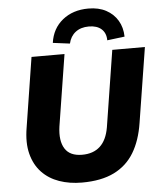

<svg xmlns="http://www.w3.org/2000/svg" viewBox="-62 -997 885 1061"><g transform="rotate(-5 380.5 -466.5)"><path d="M350 11Q281 11 224 -9Q167 -29 128 -70Q89 -111 73 -173Q57 -235 71 -318L132 -705H315L252 -308Q241 -230 268.5 -186Q296 -142 364 -142Q426 -142 463.5 -176.5Q501 -211 513 -281L580 -705H761L695 -290Q680 -193 639.5 -126Q599 -59 528 -24Q457 11 350 11ZM350 -760 256 -772Q267 -851 324.5 -897.5Q382 -944 468 -944Q525 -944 566 -922Q607 -900 630 -861.5Q653 -823 654 -772L557 -760Q557 -800 532 -822.5Q507 -845 462 -845Q417 -845 388 -822.5Q359 -800 350 -760Z"/></g></svg>

Font: Nunito Sans 12pt ExtraLight 12pt Black
Style: Italic
Weight: 900
Italic angle: -9°
Version: Version 3.101;gftools[0.9.27]